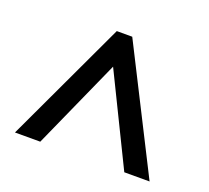

<svg xmlns="http://www.w3.org/2000/svg" viewBox="-84 -820 699 642"><g transform="rotate(20 265.5 -499.5)"><path d="M26 -282H116L259 -601L415 -282H505L285 -717H230Z"/></g></svg>

Font: Noto Sans SemiCondensed Medium
Style: Regular
Weight: 500
Width: 4
Designer: Monotype Design Team
Foundry: Monotype Imaging Inc.
Version: Version 2.013